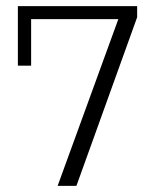

<svg xmlns="http://www.w3.org/2000/svg" viewBox="-20 -603 483 623"><path d="M167 0 364 -541H81V-390H38V-583H425V-547L228 0Z"/></svg>

Font: Rokkitt Light
Style: Regular
Weight: 300
Version: Version 3.103